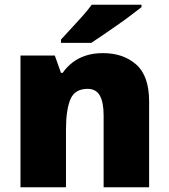

<svg xmlns="http://www.w3.org/2000/svg" viewBox="-20 -786 710 806"><path d="M412 -563Q498 -563 552 -515Q606 -467 606 -360V0H415V-302Q415 -357 399 -385Q383 -413 348 -413Q294 -413 275.5 -369Q257 -325 257 -242V0H66V-553H210L236 -480H243Q261 -506 285.5 -524.5Q310 -543 341.5 -553Q373 -563 412 -563ZM574 -756Q556 -742 529 -721.5Q502 -701 471 -679.5Q440 -658 411.5 -638.5Q383 -619 363 -606H236V-620Q253 -639 277 -664.5Q301 -690 325 -717Q349 -744 365 -766H574Z"/></svg>

Font: Noto Sans Hebrew Black
Style: Regular
Weight: 900
Designer: Monotype Design Team
Foundry: Monotype Imaging Inc.
Version: Version 2.003